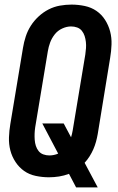

<svg xmlns="http://www.w3.org/2000/svg" viewBox="-20 -763 515 835"><path d="M311 52 280 -7Q259 1 237 4.5Q215 8 193 8Q164 8 135.5 2Q107 -4 85 -19.5Q63 -35 47.5 -58.5Q32 -82 25 -109Q18 -136 19 -165.5Q20 -195 25 -224L80 -555Q84 -580 92 -604.5Q100 -629 114 -651Q128 -673 148 -691.5Q168 -710 191.5 -722Q215 -734 240.5 -738.5Q266 -743 291 -743Q320 -743 348.5 -737Q377 -731 399.5 -715.5Q422 -700 437 -676.5Q452 -653 459 -626Q466 -599 465 -569.5Q464 -540 459 -511L405 -180Q402 -163 397.5 -146.5Q393 -130 386 -114Q379 -98 369.5 -83Q360 -68 348 -55L405 52ZM195 -87Q204 -87 214 -89Q224 -91 233 -95L164 -226H257L289 -166Q291 -173 293 -180.5Q295 -188 296 -195L351 -526Q353 -540 354 -553.5Q355 -567 353.5 -580.5Q352 -594 348 -606.5Q344 -619 336 -629Q328 -639 315.5 -643.5Q303 -648 289 -648Q270 -648 250.5 -639Q231 -630 218 -613.5Q205 -597 198 -578Q191 -559 188 -540L133 -209Q131 -195 130.5 -181.5Q130 -168 131 -154.5Q132 -141 136 -128.5Q140 -116 148 -106Q156 -96 168.5 -91.5Q181 -87 195 -87Z"/></svg>

Font: Iosevka QP
Style: Bold Italic
Weight: 700
Italic angle: -9°
Designer: Belleve Invis
Foundry: Belleve Invis
Version: Version 20.0.0; ttfautohint (v1.8.4)